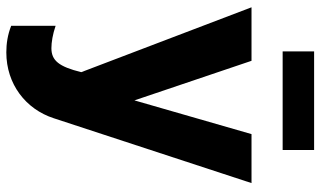

<svg xmlns="http://www.w3.org/2000/svg" viewBox="-218 -540 989 592"><g transform="rotate(90 276.0 -243.5)"><path d="M138 -621H442V-718H138ZM59 79V216C87 227 114 231 141 231C239 231 316 171 344 85L544 -525H393L289 -164L167 -525H2L202 0C185 69 166 92 128 92C110 92 85 88 59 79Z"/></g></svg>

Font: FIGSv2-sans-serif ExtraBold
Style: Regular
Weight: 800
Designer: Matt McInerney, Pablo Impallari, Rodrigo Fuenzalida,Mirko Velimirovic
Foundry: Matt McInerney, Pablo Impallari, Rodrigo Fuenzalida
Version: Version 4.021;hotconv 1.0.109;makeotfexe 2.5.65596